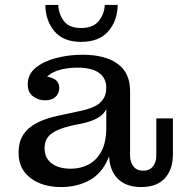

<svg xmlns="http://www.w3.org/2000/svg" viewBox="-20 -745 740 775"><path d="M162 -340Q135 -340 113.5 -356Q92 -372 92 -405Q92 -445 123.5 -471Q155 -497 205.5 -510.5Q256 -524 313 -524Q405 -524 455.5 -487Q506 -450 505 -375L409 -390Q409 -430 379.5 -451Q350 -472 292 -472Q257 -472 225 -464Q193 -456 173 -438.5Q153 -421 150 -391L149 -438Q181 -437 200.5 -425Q220 -413 219 -388Q218 -366 203 -353Q188 -340 162 -340ZM550 10Q487 10 453.5 -25.5Q420 -61 420 -125V-159H409V-305H403L409 -349V-390L505 -375V-117Q505 -91 518.5 -73.5Q532 -56 558 -56Q584 -56 597.5 -73.5Q611 -91 611 -117V-267H678V-124Q678 -61 645.5 -25.5Q613 10 550 10ZM227 10Q151 10 103 -26.5Q55 -63 55 -128Q55 -174 75.5 -203.5Q96 -233 132 -250.5Q168 -268 215 -278L299 -296Q330 -302 355 -312.5Q380 -323 394.5 -342Q409 -361 409 -390L412 -305H409Q399 -283 374.5 -269Q350 -255 313 -247L269 -238Q239 -231 214 -220.5Q189 -210 174.5 -193Q160 -176 160 -147Q160 -107 188.5 -85.5Q217 -64 266 -64Q304 -64 336.5 -80.5Q369 -97 389 -133.5Q409 -170 409 -230L437 -227Q437 -142 409.5 -89.5Q382 -37 334 -13.5Q286 10 227 10ZM307 -576Q236 -576 200 -618.5Q164 -661 163 -725H215Q217 -688 238 -660Q259 -632 307 -632Q356 -632 378.5 -660Q401 -688 403 -725H455Q454 -661 417 -618.5Q380 -576 307 -576Z"/></svg>

Font: Montagu Slab 24pt
Style: Regular
Weight: 400
Designer: Florian Karsten
Foundry: Florian Karsten
Version: Version 1.000